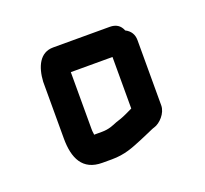

<svg xmlns="http://www.w3.org/2000/svg" viewBox="-63 -730 449 420"><g transform="rotate(-20 162.0 -520.0)"><path d="M211 -593V-473C203 -469 188 -462 182 -460L170 -456C160 -452 150 -447 133 -447H115V-449C114 -454 114 -458 114 -462V-593ZM50 -594V-462C50 -416 65 -383 111 -383H133C164 -383 184 -392 206 -401L227 -410C234 -413 240 -416 244 -417C258 -421 275 -439 275 -457V-609C275 -622 269 -632 257 -638C252 -651 242 -657 228 -657H96C65 -657 52 -628 50 -594Z"/></g></svg>

Font: Electronic
Style: SeBd
Weight: 600
Version: Version 1.011